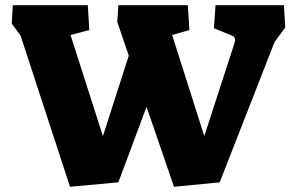

<svg xmlns="http://www.w3.org/2000/svg" viewBox="-20 -694 1132 735"><path d="M59 -557 25 -604 29 -674H316L322 -579L250 -560L374 -173L473 -481L429 -610L433 -674H699L705 -579L639 -560L762 -173L877 -527Q880 -535 880 -541Q880 -554 867 -558L799 -586L805 -674H1067L1072 -589L1031 -533L821 4L646 21L541 -285L433 4L248 21Z"/></svg>

Font: Suez One
Style: Regular
Weight: 400
Version: Version 1.000